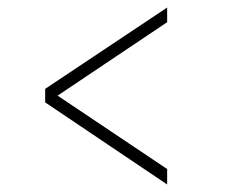

<svg xmlns="http://www.w3.org/2000/svg" viewBox="-20 -605 600 510"><path d="M424 -585 100 -369V-333L424 -115V-156L133 -351L424 -546Z"/></svg>

Font: RazerF5 Thin
Style: Regular
Weight: 250
Foundry: Razer Inc.
Version: Version 2